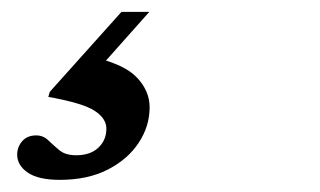

<svg xmlns="http://www.w3.org/2000/svg" viewBox="-20 -44 540 324"><path d="M81 259.5Q44.5 259.5 26.8 247.2Q9 235 9 217Q9 204 17.5 194.2Q26 184.5 41 184.5Q53 184.5 61.5 192.8Q70 201 80.2 209.5Q90.5 218 108.5 218Q132.5 218 146 205.2Q159.5 192.5 159.5 173Q159.5 156 139.8 143Q120 130 61.5 119.5L64 111L185 -24H232L115 107.5L129.5 50.5Q188 63 210.2 86Q232.5 109 232.5 137Q232.5 169 214 197Q195.5 225 161.8 242.2Q128 259.5 81 259.5Z"/></svg>

Font: Newsreader 16pt 16pt
Style: Bold Italic
Weight: 700
Italic angle: -17°
Version: Version 1.003